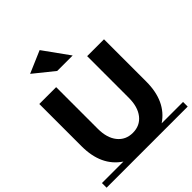

<svg xmlns="http://www.w3.org/2000/svg" viewBox="-253 -1102 1257 1257"><g transform="rotate(-45 375.5 -473.5)"><path d="M751 -43V0H0V-43H199Q76 -125 76 -308V-699H232V-313Q232 -229 271 -180.5Q310 -132 376 -132Q442 -132 480.5 -180.5Q519 -229 519 -313V-699H675V-308Q675 -125 553 -43ZM455 -769H312L173 -881L327 -947Z"/></g></svg>

Font: Montserrat Subrayada
Style: Bold
Weight: 700
Version: Version 2.001